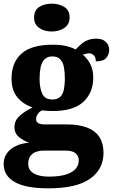

<svg xmlns="http://www.w3.org/2000/svg" viewBox="-27 -794 616 1048"><path d="M237 234Q115 234 54 200Q-7 166 -7 101Q-7 68 10.5 43Q28 18 59.5 3Q91 -12 132 -15Q103 -25 77.5 -45Q52 -65 52 -101Q52 -135 78.5 -160Q105 -185 151 -208Q102 -223 69 -261.5Q36 -300 36 -365Q36 -453 90.5 -501.5Q145 -550 261 -550Q300 -550 330.5 -543.5Q361 -537 386 -524Q402 -541 418 -554.5Q434 -568 453.5 -575.5Q473 -583 499 -583Q533 -583 551 -565Q569 -547 569 -522Q569 -497 553 -478Q537 -459 496 -459Q496 -483 484 -493Q472 -503 460 -503Q449 -503 440.5 -500Q432 -497 425 -495Q450 -475 466 -444Q482 -413 482 -370Q482 -289 428.5 -238.5Q375 -188 261 -188Q250 -188 231 -189Q212 -190 204 -192Q192 -188 181 -174Q170 -160 170 -144Q170 -128 182.5 -121.5Q195 -115 216 -115H335Q405 -115 450 -97Q495 -79 516.5 -44.5Q538 -10 538 40Q538 130 464 182Q390 234 237 234ZM240 170Q294 170 330 159.5Q366 149 384.5 129Q403 109 403 81Q403 57 385.5 42.5Q368 28 331 28H208Q191 28 172 34Q153 40 140 56Q127 72 127 101Q127 124 141 139.5Q155 155 181 162.5Q207 170 240 170ZM259 -251Q288 -251 302.5 -266Q317 -281 322 -307Q327 -333 327 -365Q327 -399 322 -426.5Q317 -454 302 -470Q287 -486 258 -486Q231 -486 215.5 -469.5Q200 -453 194.5 -425.5Q189 -398 189 -364Q189 -316 203 -283.5Q217 -251 259 -251ZM256 -622Q215 -622 187 -641.5Q159 -661 159 -698Q159 -738 187 -756Q215 -774 256 -774Q295 -774 324 -756Q353 -738 353 -698Q353 -661 324 -641.5Q295 -622 256 -622Z"/></svg>

Font: Noto Serif Ethiopic ExtraBold
Style: Regular
Weight: 800
Version: Version 2.102